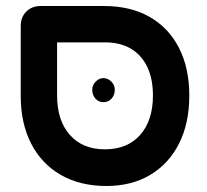

<svg xmlns="http://www.w3.org/2000/svg" viewBox="-20 -603 689 639"><path d="M334 16Q247 16 183 -20.5Q119 -57 84 -124.5Q49 -192 49 -284V-516Q49 -546 67.5 -564.5Q86 -583 116 -583H326Q414 -583 477.5 -547Q541 -511 575.5 -444Q610 -377 610 -285Q610 -193 576 -125.5Q542 -58 480 -21Q418 16 334 16ZM329 -106Q404 -106 446.5 -154Q489 -202 489 -285Q489 -341 470 -380.5Q451 -420 415.5 -441Q380 -462 330 -462H170V-285Q170 -202 212.5 -154Q255 -106 329 -106ZM324 -263Q308 -263 297.5 -275Q287 -287 287 -304Q287 -320 298.5 -331.5Q310 -343 324 -343Q339 -343 350.5 -331.5Q362 -320 362 -304Q362 -287 351.5 -275Q341 -263 324 -263Z"/></svg>

Font: Fredoka Light Medium
Style: Regular
Weight: 500
Version: Version 2.001